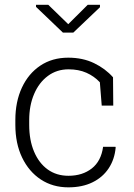

<svg xmlns="http://www.w3.org/2000/svg" viewBox="-20 -782 565 812"><path d="M269 10.3Q203.1 10.3 152.6 -22.9Q102.1 -56.2 73.5 -115.7Q44.9 -175.3 44.9 -253.9V-274.4Q44.9 -351.6 72.5 -411.1Q100.1 -470.7 150.4 -504.4Q200.7 -538.1 268.6 -538.1Q330.1 -538.1 377.9 -514.9Q425.8 -491.7 458 -455.1L459 -335.4H410.2L402.3 -434.1Q377.9 -460 345.2 -474.4Q312.5 -488.8 270 -488.8Q220.2 -488.8 182.6 -460.9Q145 -433.1 124.3 -384.5Q103.5 -335.9 103.5 -274.4V-253.9Q103.5 -189.5 124 -140.9Q144.5 -92.3 181.6 -65.4Q218.8 -38.6 269.5 -38.6Q328.6 -38.6 368.2 -69.6Q407.7 -100.6 416 -161.1H468.3L469.2 -158.2Q464.8 -108.4 439.7 -70.3Q414.6 -32.2 371.3 -11Q328.1 10.3 269 10.3ZM402.8 -761.8V-751.5L290 -644.1H246.1L132.3 -753V-761.8H184.1L268.6 -679.7L351.1 -761.8Z"/></svg>

Font: Roboto Slab LO Light
Style: Regular
Weight: 300
Designer: Google
Version: Version 2.000